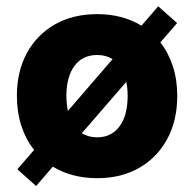

<svg xmlns="http://www.w3.org/2000/svg" viewBox="-20 -564 631 625"><path d="M35 -252Q35 -332 67.8 -391.8Q100.5 -451.5 159.2 -484.8Q218 -518 296.5 -518Q378.5 -518 440.5 -480.5L495 -543.5L556.5 -489L502 -426Q528.5 -392 542.8 -348Q557 -304 557 -252Q557 -171.5 524.2 -111.2Q491.5 -51 433 -17.5Q374.5 16 296.5 16Q214 16 152 -21.5L97.5 41.5L36.5 -13L91 -76Q64 -110 49.5 -154.5Q35 -199 35 -252ZM196 -252Q196.5 -225.5 201 -203L346.5 -371.5Q325 -385 296.5 -385Q249 -385 222.8 -350Q196.5 -315 196 -252ZM395.5 -252Q395.5 -277 391 -297.5L246.5 -130.5Q267.5 -117 296.5 -117Q342.5 -117 369 -152.5Q395.5 -188 395.5 -252Z"/></svg>

Font: Overused Grotesk ExtraBold
Style: Regular
Weight: 800
Version: Version 0.004